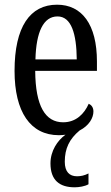

<svg xmlns="http://www.w3.org/2000/svg" viewBox="-20 -566 471 818"><path d="M298 232C316 232 342 228 357 219V173C339 182 324 185 308 185C276 185 256 166 256 123C256 66 276 26 319 -10C360 -31 378 -64 378 -91C378 -109 369 -119 358 -124C339 -81 304 -45 249 -45C173 -45 131 -114 130 -264H393V-304C393 -462 329 -546 223 -546C108 -546 42 -452 42 -264C42 -90 109 10 231 10C241 10 250 9 259 8C225 32 195 77 195 130C195 202 234 232 298 232ZM307 -313H131C134 -430 165 -496 225 -496C284 -496 306 -422 307 -313Z"/></svg>

Font: Noto Serif Ethiopic XCn
Style: Regular
Weight: 400
Width: 2
Designer: Monotype Design Team
Foundry: Monotype Imaging Inc.
Version: Version 2.102